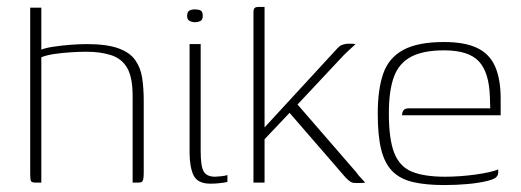

<svg xmlns="http://www.w3.org/2000/svg" viewBox="-20 -526 1500 553"><path d="M84 0Q72 0 69.5 -4Q67 -8 67 -24V-504H99V-383Q111 -388 134 -391.5Q157 -395 183 -397Q209 -399 230 -399Q287 -399 320.5 -387Q354 -375 369.5 -353Q385 -331 389.5 -301.5Q394 -272 394 -235V-28Q394 -16 392.5 -9.5Q391 -3 387.5 -1.5Q384 0 375 0H362V-249Q362 -303 346.5 -330Q331 -357 300.5 -367Q270 -377 228 -377Q211 -377 185.5 -375.5Q160 -374 136.5 -370.5Q113 -367 99 -361V0Z M586 3Q549 3 537.5 -21Q526 -45 526 -88V-399H558V-91Q558 -46 567 -31.5Q576 -17 600 -17Q605 -17 618 -18.5Q631 -20 635 -22V-2Q632 -1 625 0Q618 1 608 2Q598 3 586 3ZM542 -462Q534 -462 526.5 -465.5Q519 -469 519 -480Q519 -492 525.5 -495.5Q532 -499 541 -499Q551 -499 557.5 -496Q564 -493 564 -480Q564 -469 557 -465.5Q550 -462 542 -462Z M710 0V-489Q710 -499 713 -502.5Q716 -506 725 -506H742V-159L951 -386Q957 -393 963.5 -396Q970 -399 980 -400Q987 -400 993 -400Q999 -400 1004 -399Q1002 -397 996 -391.5Q990 -386 983.5 -380Q977 -374 970 -367L837 -225L1006 -30Q1012 -21 1019 -14Q1026 -7 1032 0Q1025 1 1018 1Q1011 1 1004 1Q995 1 989.5 -2.5Q984 -6 976 -14L814 -201L742 -125V0Z M1259 7Q1207 7 1170 -1.5Q1133 -10 1110.5 -32.5Q1088 -55 1078 -95Q1068 -135 1068 -199Q1068 -269 1084 -314.5Q1100 -360 1142 -382.5Q1184 -405 1259 -405Q1318 -405 1354 -388Q1390 -371 1406 -334.5Q1422 -298 1422 -242V-194H1138Q1138 -202 1142 -208Q1146 -214 1158 -214H1392L1391 -246Q1389 -317 1359.5 -349Q1330 -381 1259 -381Q1199 -381 1164 -362.5Q1129 -344 1114.5 -304.5Q1100 -265 1100 -199Q1100 -125 1115.5 -85.5Q1131 -46 1166.5 -31.5Q1202 -17 1262 -17Q1281 -17 1303.5 -18.5Q1326 -20 1348 -23Q1370 -26 1388 -30Q1406 -34 1415 -38V-29Q1415 -22 1409.5 -16Q1404 -10 1384 -5Q1360 1 1327.5 4Q1295 7 1259 7Z"/></svg>

Font: Genos ExtraLight
Style: Regular
Weight: 250
Designer: Robert E. Leuschke
Foundry: Robert E. Leuschke
Version: Version 1.010